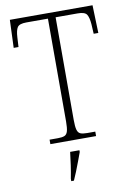

<svg xmlns="http://www.w3.org/2000/svg" viewBox="-100 -776 729 1059"><g transform="rotate(-10 264.0 -246.5)"><path d="M133 0V-25H180Q204 -25 217 -30.5Q230 -36 235 -54Q240 -72 240 -108V-684H119Q80 -684 69 -667.5Q58 -651 56 -612L53 -558H26L32 -714H495L500 -558H474L471 -612Q468 -651 457 -667.5Q446 -684 407 -684H283V-109Q283 -72 288 -54Q293 -36 306 -30.5Q319 -25 344 -25H389V0ZM211 208Q218 172 223.5 134.5Q229 97 233 61H285V71Q277 92 267 119.5Q257 147 246 174Q235 201 226 221H211Z"/></g></svg>

Font: Noto Serif Lao SemiCondensed ExtraLight
Style: Regular
Weight: 200
Width: 4
Designer: Monotype Design Team
Foundry: Monotype Imaging Inc.
Version: Version 2.003; ttfautohint (v1.8.4.7-5d5b)